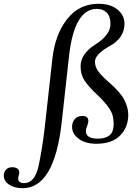

<svg xmlns="http://www.w3.org/2000/svg" viewBox="-156 -750 734 1015"><path d="M-136 178Q-136 160 -124.5 147Q-113 134 -91 134Q-76 134 -65 140.5Q-54 147 -54 162Q-54 168 -57 178Q-60 188 -60 193Q-60 218 -29 218Q29 218 48.5 125Q68 32 80 -72L121 -440Q135 -567 198.5 -648.5Q262 -730 365 -730Q427 -730 464.5 -700Q502 -670 502 -624Q502 -550 424 -506.5Q346 -463 346 -424Q346 -396 364.5 -371.5Q383 -347 420 -315Q481 -262 501.5 -221.5Q522 -181 522 -144Q522 -77 479 -33.5Q436 10 353 10Q296 10 260.5 -16Q225 -42 225 -80Q225 -102 238.5 -119.5Q252 -137 279 -137Q311 -137 311 -111Q311 -101 305 -85Q298 -69 298 -57Q298 -17 362 -17Q401 -17 423 -34.5Q445 -52 445 -96Q445 -142 423 -175Q401 -208 357 -250Q314 -290 292 -322.5Q270 -355 270 -400Q270 -465 349 -515.5Q428 -566 428 -623Q428 -663 408.5 -683Q389 -703 356 -703Q237 -703 209 -454L170 -102Q131 245 -37 245Q-78 245 -107 226.5Q-136 208 -136 178Z"/></svg>

Font: Unna
Style: Italic
Weight: 400
Italic angle: -8.05°
Designer: Jorge de Buen Unna
Foundry: Omnibus-Type
Version: Version 2.008